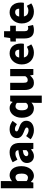

<svg xmlns="http://www.w3.org/2000/svg" viewBox="1815 -2654 1046 4716"><g transform="rotate(-90 2338.0 -296.0)"><path d="M72 -799H249V-607L245 -522Q246 -523 247 -523.5Q248 -524 249 -526Q280 -552 317 -567.5Q354 -583 392 -583Q443 -583 484 -562.5Q525 -542 554.5 -504.5Q584 -467 599.5 -413.5Q615 -360 615 -295Q615 -221 595 -163.5Q575 -106 541.5 -66.5Q508 -27 465 -6.5Q422 14 376 14Q338 14 300.5 -5Q263 -24 229 -61H225L211 0H72ZM249 -165Q270 -146 291.5 -139Q313 -132 334 -132Q375 -132 403.5 -169Q432 -206 432 -291Q432 -366 410 -402Q388 -438 340 -438Q314 -438 293 -426.5Q272 -415 249 -390Z M860 14Q821 14 790 0.5Q759 -13 737 -36.5Q715 -60 703.5 -91.5Q692 -123 692 -159Q692 -249 767 -299.5Q842 -350 1008 -368Q1005 -403 985.5 -422Q966 -441 922 -441Q888 -441 852 -428Q816 -415 773 -391L711 -508Q768 -542 828.5 -562.5Q889 -583 956 -583Q1067 -583 1126.5 -520Q1186 -457 1186 -323V0H1041L1028 -56H1024Q989 -25 948.5 -5.5Q908 14 860 14ZM922 -124Q949 -124 968.5 -136Q988 -148 1008 -169V-260Q925 -249 892.5 -226Q860 -203 860 -173Q860 -148 877 -136Q894 -124 922 -124Z M1493 14Q1465 14 1435.5 8.5Q1406 3 1377 -8Q1348 -19 1321.5 -33.5Q1295 -48 1274 -66L1354 -177Q1431 -117 1497 -117Q1532 -117 1548 -129Q1564 -141 1564 -162Q1564 -175 1554.5 -184.5Q1545 -194 1529.5 -202.5Q1514 -211 1493.5 -218.5Q1473 -226 1451 -235Q1426 -245 1399.5 -259Q1373 -273 1351.5 -293Q1330 -313 1316.5 -340Q1303 -367 1303 -402Q1303 -443 1319 -476Q1335 -509 1363.5 -533Q1392 -557 1433 -570Q1474 -583 1523 -583Q1591 -583 1640 -560.5Q1689 -538 1727 -510L1647 -404Q1617 -425 1587.5 -438.5Q1558 -452 1529 -452Q1469 -452 1469 -411Q1469 -398 1478 -389Q1487 -380 1502.5 -372.5Q1518 -365 1538 -358Q1558 -351 1580 -343Q1607 -333 1633.5 -319.5Q1660 -306 1681.5 -286Q1703 -266 1716.5 -238.5Q1730 -211 1730 -172Q1730 -133 1715 -99Q1700 -65 1670 -40Q1640 -15 1595.5 -0.5Q1551 14 1493 14Z M2037 14Q1984 14 1941 -6.5Q1898 -27 1867.5 -65.5Q1837 -104 1820.5 -159.5Q1804 -215 1804 -285Q1804 -355 1824 -410Q1844 -465 1877 -503.5Q1910 -542 1952.5 -562.5Q1995 -583 2039 -583Q2086 -583 2121.5 -566Q2157 -549 2189 -511H2194L2209 -569H2348V207H2169V38L2176 -47Q2174 -45 2172.5 -44Q2171 -43 2169 -41Q2142 -17 2107 -1.5Q2072 14 2037 14ZM2081 -438Q2044 -438 2015.5 -402Q1987 -366 1987 -287Q1987 -205 2012.5 -168.5Q2038 -132 2084 -132Q2110 -132 2130.5 -142Q2151 -152 2169 -180V-404Q2149 -423 2126.5 -430.5Q2104 -438 2081 -438Z M2485 -569H2663V-238Q2663 -179 2679 -158.5Q2695 -138 2729 -138Q2759 -138 2780.5 -151Q2802 -164 2824 -196V-569H3002V0H2857L2844 -78H2839Q2804 -36 2762.5 -11Q2721 14 2662 14Q2569 14 2527 -48.5Q2485 -111 2485 -217Z M3402 14Q3341 14 3288 -6Q3235 -26 3196 -64.5Q3157 -103 3135 -158.5Q3113 -214 3113 -285Q3113 -354 3136 -409Q3159 -464 3196.5 -503Q3234 -542 3282.5 -562.5Q3331 -583 3383 -583Q3445 -583 3490.5 -562Q3536 -541 3566.5 -504Q3597 -467 3612 -417Q3627 -367 3627 -308Q3627 -285 3624.5 -263.5Q3622 -242 3619 -232H3285Q3297 -173 3335 -147.5Q3373 -122 3427 -122Q3458 -122 3487 -131Q3516 -140 3547 -158L3606 -51Q3561 -19 3507 -2.5Q3453 14 3402 14ZM3476 -348Q3476 -391 3455.5 -419Q3435 -447 3386 -447Q3349 -447 3320 -423Q3291 -399 3282 -348Z M3675 -562 3762 -569 3783 -719H3930V-569H4064V-430H3930V-213Q3930 -165 3950 -145.5Q3970 -126 4002 -126Q4016 -126 4029.5 -129Q4043 -132 4054 -135L4082 -7Q4059 0 4028 7Q3997 14 3953 14Q3899 14 3861 -2Q3823 -18 3799 -47.5Q3775 -77 3763.5 -118.5Q3752 -160 3752 -211V-430H3675Z M4409 14Q4348 14 4295 -6Q4242 -26 4203 -64.5Q4164 -103 4142 -158.5Q4120 -214 4120 -285Q4120 -354 4143 -409Q4166 -464 4203.5 -503Q4241 -542 4289.5 -562.5Q4338 -583 4390 -583Q4452 -583 4497.5 -562Q4543 -541 4573.5 -504Q4604 -467 4619 -417Q4634 -367 4634 -308Q4634 -285 4631.5 -263.5Q4629 -242 4626 -232H4292Q4304 -173 4342 -147.5Q4380 -122 4434 -122Q4465 -122 4494 -131Q4523 -140 4554 -158L4613 -51Q4568 -19 4514 -2.5Q4460 14 4409 14ZM4483 -348Q4483 -391 4462.5 -419Q4442 -447 4393 -447Q4356 -447 4327 -423Q4298 -399 4289 -348Z"/></g></svg>

Font: Kinto Sans Black
Style: Regular
Weight: 900
Designer: Authors: Ryoko NISHIZUKA  (kana & ideographs); Paul D. Hunt (Latin, Greek & Cyrillic); Wenlong ZHANG  (bopomofo); Sandol
Foundry: Adobe Systems Incorporated, ookami Inc.
Version: Version 0.001